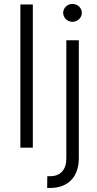

<svg xmlns="http://www.w3.org/2000/svg" viewBox="-20 -750 493 975"><path d="M219.5 204.2 220.2 144.9H233.7Q273.4 144.9 295.1 121.4Q316.8 98 316.8 52.9V-545.5H380.3V52.9Q380.3 87.4 370.7 115.4Q361.2 143.5 342.7 163.2Q324.2 182.9 296.9 193.7Q269.5 204.5 234.4 204.5Q230.8 204.5 227.3 204.5Q223.7 204.5 219.5 204.2ZM83.5 -727.3H146.7V0H83.5ZM348 -730.1Q357.6 -730.1 366.3 -726.6Q375 -723 381.6 -716.8Q388.1 -710.6 391.9 -702.4Q395.6 -694.2 395.6 -684.7Q395.6 -675.8 391.9 -667.4Q388.1 -659.1 381.6 -652.9Q375 -646.7 366.3 -642.9Q357.6 -639.2 348 -639.2Q338.4 -639.2 329.7 -642.9Q321 -646.7 314.6 -652.9Q308.2 -659.1 304.5 -667.4Q300.8 -675.8 300.8 -684.7Q300.8 -694.2 304.5 -702.4Q308.2 -710.6 314.6 -716.8Q321 -723 329.7 -726.6Q338.4 -730.1 348 -730.1Z"/></svg>

Font: Inter P Light
Style: Regular
Weight: 300
Designer: Rasmus Andersson
Foundry: rsms
Version: Version 3.018;git-588b23468